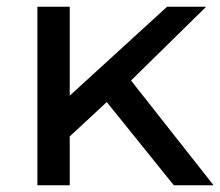

<svg xmlns="http://www.w3.org/2000/svg" viewBox="-20 -550 654 570"><path d="M496 0H614L369 -311L592 -530H476L187 -266V-530H91V0H187V-145L297 -247Z"/></svg>

Font: AWKNG-Font Medium
Style: Regular
Weight: 500
Designer: Awakening Church
Foundry: Awakening Church
Version: Version 1.700;PS 001.700;hotconv 1.0.88;makeotf.lib2.5.64775